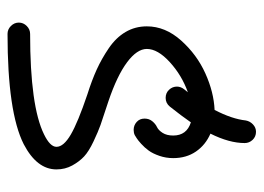

<svg xmlns="http://www.w3.org/2000/svg" viewBox="-115 -585 700 510"><g transform="rotate(90 235.0 -330.0)"><path d="M330 -660Q343 -660 351.5 -651Q360 -642 360 -630Q360 -589 335 -539Q365 -526 382.5 -500.5Q400 -475 400 -440Q400 -421 394 -403.5Q388 -386 380 -375Q372 -364 362 -355Q352 -346 347 -343Q342 -340 339 -338Q333 -335 325 -335Q313 -335 304 -343Q295 -351 295 -364Q295 -376 302 -384.5Q309 -393 317.5 -397Q326 -401 333 -412Q340 -423 340 -440Q340 -476 305 -487Q287 -461 263 -431Q254 -420 240 -420Q227 -420 218.5 -429Q210 -438 210 -450Q210 -460 217 -469Q221 -474 225 -479Q180 -463 145 -431Q110 -399 110 -370Q110 -344 145.5 -317.5Q181 -291 249 -268Q254 -266 264 -263Q295 -253 312 -247Q329 -241 355.5 -228.5Q382 -216 395.5 -203.5Q409 -191 419.5 -172Q430 -153 430 -130Q430 -78 363 -43Q278 0 70 0Q58 0 49 -9Q40 -18 40 -30Q40 -42 49 -51Q58 -60 70 -60Q262 -60 337 -97Q370 -113 370 -130Q370 -149 337.5 -168Q305 -187 231 -212Q193 -224 164.5 -237Q136 -250 108 -269Q80 -288 65 -313.5Q50 -339 50 -370Q50 -419 87.5 -461Q125 -503 175 -525.5Q225 -548 272 -550Q296 -596 300 -633Q302 -644 310.5 -652Q319 -660 330 -660Z"/></g></svg>

Font: Pecita
Style: Book
Weight: 400
Width: 7
Version: Version 4.3